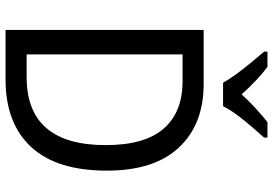

<svg xmlns="http://www.w3.org/2000/svg" viewBox="-166 -818 984 692"><g transform="rotate(90 326.0 -472.0)"><path d="M595 -365Q595 -184 509.5 -92Q424 0 267 0H88V-714H283Q428 -714 511.5 -625Q595 -536 595 -365ZM503 -361Q503 -502 443.5 -570Q384 -638 273 -638H176V-76H258Q503 -76 503 -361ZM278 -784Q266 -806 246.5 -832.5Q227 -859 205.5 -885Q184 -911 166 -932V-944H221Q244 -927 270 -902.5Q296 -878 320 -851Q346 -879 370 -901Q394 -923 420 -944H476V-932Q459 -913 436.5 -887Q414 -861 394 -834Q374 -807 363 -784Z"/></g></svg>

Font: Noto Sans Telugu SemiCondensed
Style: Regular
Weight: 400
Width: 4
Designer: Jelle Bosma - Monotype Design Team
Foundry: Monotype Imaging Inc.
Version: Version 2.005; ttfautohint (v1.8.4.7-5d5b)